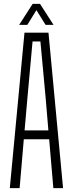

<svg xmlns="http://www.w3.org/2000/svg" viewBox="-20 -968 376 988"><path d="M30.5 0 106 -800H229.5L304.5 0H254.5L233 -251.5H102.5L81 0ZM106.5 -297H229L215 -463L188 -754.5H147.5L121 -462.5ZM78.5 -840 148 -948H186L255.5 -840H214.5L167.5 -916L120.5 -840Z"/></svg>

Font: Big Shoulders Text ExtraLight
Style: Regular
Weight: 250
Version: Version 2.002